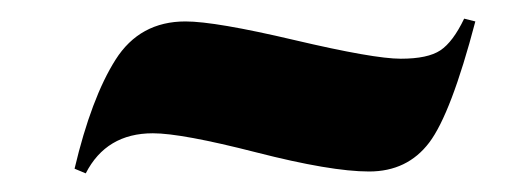

<svg xmlns="http://www.w3.org/2000/svg" viewBox="-20 -421 570 206"><path d="M179 -398Q211 -398 296 -378Q381 -358 410 -358Q439 -358 452.5 -367Q466 -376 478 -401L490 -398Q464 -299 440.5 -268Q417 -237 376 -237Q335 -237 255 -257.5Q175 -278 144 -278Q94 -278 72 -235L60 -240Q78 -316 104 -357Q130 -398 179 -398Z"/></svg>

Font: SVN-Abril Fatface
Style: Regular
Weight: 400
Designer: Veronika Burian, Jos? Scaglione
Foundry: TypeTogether
Version: Version 1.001